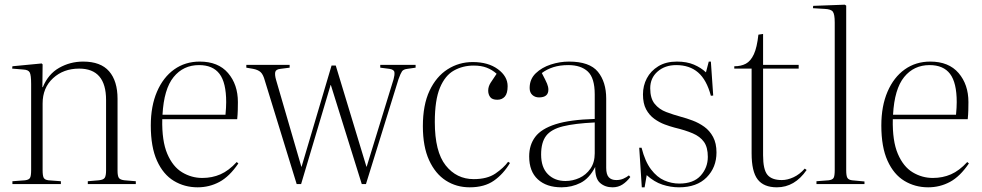

<svg xmlns="http://www.w3.org/2000/svg" viewBox="-20 -786 4195 820"><path d="M33 0V-12L87 -16Q103 -18 108 -26Q113 -34 113 -60V-427Q113 -465 107 -476.5Q101 -488 80 -489L32 -493L33 -503L158 -515L162 -511L161 -414H163Q186 -470 233 -496.5Q280 -523 335 -523Q410 -523 446 -481.5Q482 -440 482 -364V-57Q482 -35 487.5 -26.5Q493 -18 512 -16L560 -12V0H355V-12L402 -16Q422 -18 427.5 -27Q433 -36 433 -58V-359Q433 -493 318 -493Q251 -493 206.5 -452Q162 -411 162 -344V-59Q162 -36 166.5 -27Q171 -18 187 -16L240 -12V0Z M824 14Q768 14 722.5 -13.5Q677 -41 650.5 -99.5Q624 -158 624 -250Q624 -333 650.5 -394.5Q677 -456 724 -489.5Q771 -523 833 -523Q912 -523 954 -474Q996 -425 996 -350Q996 -335 995.5 -315.5Q995 -296 993 -277H673Q671 -184 694.5 -129Q718 -74 758 -50Q798 -26 844 -26Q886 -26 921.5 -41.5Q957 -57 991 -94L998 -88Q960 -32 917 -9Q874 14 824 14ZM674 -296H943Q946 -328 946 -350Q946 -433 917.5 -470.5Q889 -508 830 -508Q763 -508 721.5 -457Q680 -406 674 -296Z M1247 0 1111 -442Q1104 -468 1093 -478Q1082 -488 1061 -492L1032 -497V-509H1217V-497L1178 -492Q1158 -490 1155.5 -478Q1153 -466 1159 -445L1267 -74H1268L1396 -506H1414L1545 -74H1546L1661 -448Q1666 -466 1664.5 -477.5Q1663 -489 1643 -492L1604 -497V-509H1755V-497L1720 -492Q1703 -490 1697 -481.5Q1691 -473 1682 -448L1543 0H1525L1393 -423H1392L1266 0Z M1986 14Q1929 14 1884 -15Q1839 -44 1812.5 -102Q1786 -160 1786 -247Q1786 -338 1814.5 -398.5Q1843 -459 1891.5 -490Q1940 -521 1999 -521Q2065 -521 2106.5 -490.5Q2148 -460 2148 -418Q2148 -387 2136 -373.5Q2124 -360 2104 -360Q2082 -360 2073.5 -371.5Q2065 -383 2065 -399Q2065 -416 2075 -432Q2085 -448 2101 -471Q2082 -488 2058.5 -497Q2035 -506 2003 -506Q1957 -506 1919 -485Q1881 -464 1859 -411.5Q1837 -359 1837 -265Q1837 -138 1883.5 -79.5Q1930 -21 2003 -21Q2061 -21 2096 -45Q2131 -69 2150 -95L2158 -90Q2130 -43 2089.5 -14.5Q2049 14 1986 14Z M2378 14Q2314 14 2277 -20Q2240 -54 2240 -118Q2240 -167 2266 -201.5Q2292 -236 2353 -255.5Q2414 -275 2520 -278V-383Q2520 -453 2490.5 -480.5Q2461 -508 2407 -508Q2371 -508 2343 -499Q2315 -490 2294 -474Q2311 -442 2316.5 -428.5Q2322 -415 2322 -403Q2322 -370 2282 -370Q2265 -370 2253.5 -380.5Q2242 -391 2242 -410Q2242 -448 2268 -473Q2294 -498 2332.5 -510.5Q2371 -523 2410 -523Q2498 -523 2533.5 -479.5Q2569 -436 2569 -365V-69Q2569 -41 2580 -29Q2591 -17 2612 -17Q2629 -17 2642.5 -23Q2656 -29 2666 -37L2672 -30Q2657 -10 2638.5 2Q2620 14 2596 14Q2564 14 2542.5 -5Q2521 -24 2522 -73Q2497 -24 2459.5 -5Q2422 14 2378 14ZM2395 -13Q2426 -13 2454.5 -26Q2483 -39 2501.5 -65.5Q2520 -92 2520 -131V-263Q2435 -259 2384.5 -246.5Q2334 -234 2312.5 -206Q2291 -178 2291 -126Q2291 -71 2320 -42Q2349 -13 2395 -13Z M2721 14 2710 -155H2720Q2735 -96 2760.5 -62.5Q2786 -29 2817 -15.5Q2848 -2 2881 -2Q2942 -2 2972.5 -36Q3003 -70 3003 -116Q3003 -157 2986.5 -180Q2970 -203 2938.5 -216.5Q2907 -230 2861 -241Q2842 -246 2819 -254.5Q2796 -263 2774.5 -278.5Q2753 -294 2739.5 -319Q2726 -344 2726 -383Q2726 -420 2742.5 -451.5Q2759 -483 2791.5 -503Q2824 -523 2871 -523Q2913 -523 2943.5 -510Q2974 -497 2995 -477L3007 -523H3016L3026 -378L3016 -377Q2998 -445 2961.5 -476.5Q2925 -508 2868 -508Q2820 -508 2788.5 -480.5Q2757 -453 2757 -409Q2757 -366 2776 -342.5Q2795 -319 2825.5 -307.5Q2856 -296 2889 -287Q2912 -281 2938.5 -271Q2965 -261 2988 -244.5Q3011 -228 3025.5 -201Q3040 -174 3040 -135Q3040 -71 2998 -28.5Q2956 14 2880 14Q2844 14 2809 2.5Q2774 -9 2742 -38L2733 14Z M3298 14Q3242 14 3216 -19.5Q3190 -53 3190 -131V-493H3116V-503Q3145 -503 3165.5 -514Q3186 -525 3199.5 -554Q3213 -583 3219 -638L3239 -641V-509H3391V-493H3239V-123Q3239 -62 3257.5 -39.5Q3276 -17 3319 -17Q3343 -17 3369 -29Q3395 -41 3417 -66L3425 -60Q3374 14 3298 14Z M3467 0V-12L3519 -16Q3535 -18 3540 -26Q3545 -34 3545 -60V-690Q3545 -725 3537 -736Q3529 -747 3502 -748L3452 -751L3453 -761L3588 -766L3594 -762V-59Q3594 -35 3599 -26.5Q3604 -18 3619 -16L3672 -11V0Z M3944 14Q3888 14 3842.5 -13.5Q3797 -41 3770.5 -99.5Q3744 -158 3744 -250Q3744 -333 3770.5 -394.5Q3797 -456 3844 -489.5Q3891 -523 3953 -523Q4032 -523 4074 -474Q4116 -425 4116 -350Q4116 -335 4115.5 -315.5Q4115 -296 4113 -277H3793Q3791 -184 3814.5 -129Q3838 -74 3878 -50Q3918 -26 3964 -26Q4006 -26 4041.5 -41.5Q4077 -57 4111 -94L4118 -88Q4080 -32 4037 -9Q3994 14 3944 14ZM3794 -296H4063Q4066 -328 4066 -350Q4066 -433 4037.5 -470.5Q4009 -508 3950 -508Q3883 -508 3841.5 -457Q3800 -406 3794 -296Z"/></svg>

Font: Literata 72pt ExtraLight
Style: Regular
Weight: 200
Designer: Latin by Veronika Burian and Jose Scaglione. Greek by Irene Vlachou. Cyrillic by Vera Evstafieva.
Foundry: TypeTogether
Version: Version 3.002